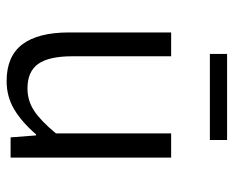

<svg xmlns="http://www.w3.org/2000/svg" viewBox="-83 -611 706 580"><g transform="rotate(90 270.0 -321.0)"><path d="M78 -177V-485H150V-186Q150 -116 173 -83.5Q196 -51 247 -51Q284 -51 314.5 -71Q345 -91 383 -137V-485H456V0H395L389 -77H386Q349 -34 310.5 -11Q272 12 225 12Q150 12 114 -35.5Q78 -83 78 -177ZM143 -654H403V-602H143Z"/></g></svg>

Font: Assistant-zap
Style: zap
Weight: 400
Designer: Hebrew By Ben Nathan, Latin by Paul Hunt
Version: Version 2.001